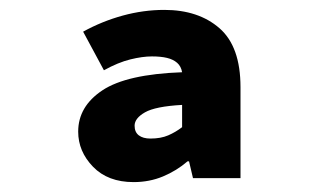

<svg xmlns="http://www.w3.org/2000/svg" viewBox="-20 -728 640 388"><path d="M250 -360Q198 -360 168 -391Q138 -422 138 -462Q138 -513 187 -545.5Q236 -578 348 -582Q346 -594 338 -601Q330 -608 317.5 -611Q305 -614 287 -614Q268 -614 243.5 -608Q219 -602 190 -586L148 -664Q186 -685 228 -696.5Q270 -708 312 -708Q381 -708 423.5 -671Q466 -634 466 -552V-368H370L362 -402H359Q337 -383 309.5 -371.5Q282 -360 250 -360ZM284 -448Q305 -448 320 -454.5Q335 -461 348 -471V-516Q294 -513 273 -501Q252 -489 252 -474Q252 -461 260.5 -454.5Q269 -448 284 -448Z"/></svg>

Font: Source Code Pro ExtraLight Black
Style: Regular
Weight: 900
Monospace: yes
Version: Version 1.018;hotconv 1.0.116;makeotfexe 2.5.65601